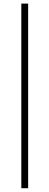

<svg xmlns="http://www.w3.org/2000/svg" viewBox="-20 -758 268 1040"><path d="M95.5 261.5V-738.5H132.5V261.5Z"/></svg>

Font: Newsreader 24pt Light
Style: Regular
Weight: 300
Designer: Hugues Gentile
Foundry: Production Type
Version: Version 1.003